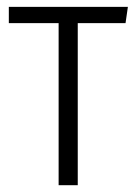

<svg xmlns="http://www.w3.org/2000/svg" viewBox="-20 -543 398 563"><path d="M355 -522.9 348.1 -475.1H208V0H151.9V-475.1H5.9V-522.9Z"/></svg>

Font: Fira Sans Compressed Light
Style: Regular
Weight: 300
Width: 1
Designer: Carrois Corporate & Edenspiekermann AG
Foundry: Carrois Corporate GbR & Edenspiekermann AG
Version: Version 4.203;PS 004.203;hotconv 1.0.88;makeotf.lib2.5.64775